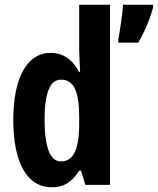

<svg xmlns="http://www.w3.org/2000/svg" viewBox="-20 -780 666 810"><path d="M198 10C251 10 282 -11 314 -60H322L340 0H444V-760H314V-570C314 -549 316 -519 318 -477H313C285 -531 244 -557 194 -557C94 -557 36 -452 36 -274C36 -96 93 10 198 10ZM626 -749V-760H499C497 -723 485 -642 479 -613V-600H563C588 -641 613 -700 626 -749ZM237 -99C192 -99 168 -157 168 -275C168 -386 190 -444 237 -444C291 -444 314 -396 314 -288V-257C314 -148 289 -99 237 -99Z"/></svg>

Font: Noto Sans Arabic UI XCn
Style: Bold
Weight: 700
Width: 2
Designer: Monotype Design Team, Nadine Chahine and Nizar Qandah
Foundry: Monotype Imaging Inc.
Version: Version 2.010